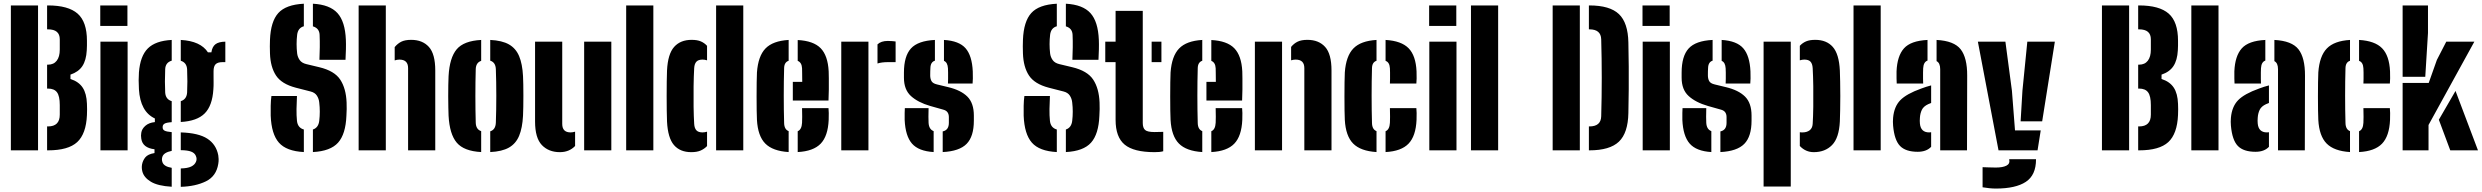

<svg xmlns="http://www.w3.org/2000/svg" viewBox="-20 -830 13700 1060"><path d="M40 0V-800H190V0ZM240 0V-132H245Q310 -132 310 -197V-250Q310 -299.5 294.8 -320.2Q279.5 -341 245 -341H240V-473H245Q276.5 -473 293.2 -494.8Q310 -516.5 310 -556V-613Q310 -668 245 -668H240V-800H245Q357 -800 408.5 -754.8Q460 -709.5 460 -605Q460 -591 460 -578Q460 -565 459 -552Q456 -497.5 434.8 -465.2Q413.5 -433 369 -418V-394Q415 -379 436.5 -346.2Q458 -313.5 460 -257Q461.5 -226.5 460 -195Q455.5 -91 406.2 -45.5Q357 0 245 0Z M533.5 -687V-800H683.5V-687ZM534.5 0V-600H684.5V0Z M928 201Q851 196.5 812.8 173.2Q774.5 150 766 117Q761 97.5 764 79Q768 56.5 782.2 38.8Q796.5 21 833 15V-6Q767.5 -13.5 760 -64Q758.5 -76 758.5 -81.2Q758.5 -86.5 760 -97Q763 -118 782.2 -135.2Q801.5 -152.5 835 -156V-176Q754.5 -213.5 747 -337Q744 -390.5 747 -430Q754 -521 796.5 -563Q839 -605 928 -609.5V-495Q893.5 -485 892 -448Q889 -376.5 892 -319Q894.5 -281.5 928 -271.5V-155.5Q898.5 -153.5 888.2 -147.2Q878 -141 878 -129V-126Q878 -114.5 888.5 -108.8Q899 -103 928 -100.5V3Q885.5 11.5 877 34Q871 50 877 66Q885.5 89.5 928 96.5ZM978 -156.5V-271.5Q1010.5 -281.5 1013 -319Q1016 -376.5 1013 -448Q1010.5 -484.5 978 -494.5V-609.5Q1087.5 -603.5 1128 -541H1147Q1151.5 -572 1169.5 -585.8Q1187.5 -599.5 1224 -600V-487H1209Q1182 -487 1170.5 -475.5Q1159 -464 1159 -437V-408Q1159 -390 1159.2 -373Q1159.5 -356 1158 -337Q1152.5 -246.5 1110.2 -204Q1068 -161.5 978 -156.5ZM978 201.5V100Q1016 99 1035.5 89.5Q1055 80 1062 63Q1069 47.5 1061 30Q1054.5 14.5 1035.2 7Q1016 -0.5 978 -1V-99Q1076.5 -96 1125 -64.2Q1173.5 -32.5 1185 27Q1186.5 35 1187 47.8Q1187.5 60.5 1185 75Q1174 143 1117 171Q1060 199 978 201.5Z M1707.5 9.5V-115Q1738 -125 1742.5 -163Q1748.5 -213.5 1742.5 -264Q1740.5 -285 1729.5 -302Q1718.5 -319 1694.5 -325L1612.5 -346Q1534.5 -366.5 1503.8 -413.2Q1473 -460 1470.5 -535Q1469 -575.5 1470.5 -610Q1474.5 -711.5 1516.5 -758Q1558.5 -804.5 1657.5 -809.5V-685Q1625 -676 1620.5 -638Q1614.5 -586.5 1620.5 -535Q1623 -515 1634.5 -498.5Q1646 -482 1671.5 -476L1742.5 -459Q1826.5 -439 1858.5 -390.2Q1890.5 -341.5 1893.5 -264Q1894.5 -247 1894 -227.8Q1893.5 -208.5 1892.5 -191Q1888.5 -89.5 1846.5 -42.5Q1804.5 4.5 1707.5 9.5ZM1743.5 -500Q1745 -534.5 1745.5 -569Q1746 -603.5 1744.5 -638Q1743 -674 1707.5 -684.5V-809.5Q1800.5 -804.5 1843 -757.8Q1885.5 -711 1889.5 -610Q1890.5 -588.5 1889.8 -557.5Q1889 -526.5 1887.5 -500ZM1657.5 9.5Q1561 4.5 1519.8 -42.5Q1478.5 -89.5 1474.5 -191Q1474 -215 1474.5 -245.5Q1475 -276 1478.5 -300H1619.5Q1617.5 -263.5 1617 -228Q1616.5 -192.5 1619.5 -163Q1623.5 -124.5 1657.5 -115Z M1960 0V-800H2110V0ZM2233 0V-454Q2233 -501 2185 -501Q2172.5 -501 2159 -496.5V-570Q2175 -589.5 2195.5 -599.8Q2216 -610 2250 -610Q2312.5 -610 2347.8 -571Q2383 -532 2383 -441V0Z M2456.5 -191Q2456 -208 2455.2 -236.8Q2454.5 -265.5 2454.5 -298.5Q2454.5 -331.5 2455 -361.5Q2455.5 -391.5 2456.5 -410Q2462 -511 2501.2 -557.8Q2540.5 -604.5 2636.5 -609.5V-494Q2607.5 -484.5 2606.5 -448Q2604.5 -379 2604.5 -300.2Q2604.5 -221.5 2606.5 -153Q2607.5 -115.5 2636.5 -106V9.5Q2541.5 4.5 2501.8 -42.2Q2462 -89 2456.5 -191ZM2686.5 9.5V-105Q2716 -114 2717.5 -153Q2720 -222 2720 -300.5Q2720 -379 2717.5 -448Q2716 -486 2686.5 -495V-609.5Q2751.5 -606.5 2789.8 -584.8Q2828 -563 2846 -520Q2864 -477 2867.5 -410Q2868.5 -393 2869 -364Q2869.5 -335 2869.5 -302Q2869.5 -269 2869 -239.5Q2868.5 -210 2867.5 -191Q2864 -123.5 2846 -80.2Q2828 -37 2789.8 -15.2Q2751.5 6.5 2686.5 9.5Z M2934 -159V-600H3084V-146Q3084 -99 3130 -99Q3141.5 -99 3155 -103V-24Q3122.5 10 3071 10Q3009 10 2971.5 -29.2Q2934 -68.5 2934 -159ZM3205 0V-600H3355V0Z M3437 0V-800H3587V0Z M3933.5 0V-800H4083.5V0ZM3662.5 -159Q3661.5 -182.5 3661 -220.2Q3660.5 -258 3660.5 -300Q3660.5 -342 3661 -379.8Q3661.5 -417.5 3662.5 -441Q3667 -532 3701.8 -571Q3736.5 -610 3798.5 -610Q3829.5 -610 3849.2 -601.5Q3869 -593 3883.5 -577V-497Q3870 -501 3858.5 -501Q3835.5 -501 3824.8 -489.5Q3814 -478 3812.5 -454Q3810 -410.5 3809.2 -353.5Q3808.5 -296.5 3809.2 -240.8Q3810 -185 3812.5 -146Q3814 -122 3824.8 -110.5Q3835.5 -99 3858.5 -99Q3870 -99 3883.5 -103V-23.5Q3868 -7.5 3847.8 1.2Q3827.5 10 3796.5 10Q3734.5 10 3700.8 -29.2Q3667 -68.5 3662.5 -159Z M4159 -168Q4158 -185 4157.5 -220.2Q4157 -255.5 4157 -297Q4157 -338.5 4157.5 -375Q4158 -411.5 4159 -430Q4165.5 -520.5 4206.2 -562.5Q4247 -604.5 4334 -609.5V-494.5Q4309.5 -486.5 4309 -453Q4307 -382 4307 -302Q4307 -222 4309 -152Q4309.5 -115.5 4334 -106V9.5Q4246 4 4205 -37.5Q4164 -79 4159 -168ZM4357 -275V-378H4409Q4409 -405 4408.5 -426.8Q4408 -448.5 4408 -453Q4406.5 -485 4384 -494V-609Q4471 -604.5 4510.8 -563.8Q4550.5 -523 4555 -436Q4555.5 -425 4555.8 -397.2Q4556 -369.5 4555.8 -336.2Q4555.5 -303 4554 -275ZM4384 9.5V-105.5Q4406 -114.5 4408 -152Q4409.5 -177.5 4408 -233H4554Q4555 -228 4555.5 -206.2Q4556 -184.5 4555 -168Q4551 -78.5 4510.8 -36.8Q4470.5 5 4384 9.5Z M4824.5 -479.5V-585Q4844 -604 4881.5 -604Q4894.5 -604 4906.5 -603Q4918.5 -602 4924.5 -601V-487H4883.5Q4847 -487 4824.5 -479.5ZM4624.5 0V-600H4774.5V0Z M5184.5 9.5V-104.5Q5218.5 -111.5 5218.5 -152V-184Q5218.5 -199 5211.2 -209.8Q5204 -220.5 5186.5 -225L5115.5 -245Q5048 -264.5 5009.2 -299.8Q4970.5 -335 4970.5 -401V-429Q4970.5 -520 5009.2 -562.5Q5048 -605 5141.5 -609.5V-495Q5117 -487.5 5116.5 -453Q5116 -442 5115.8 -437Q5115.5 -432 5115.5 -414Q5115.5 -395.5 5122.5 -382.5Q5129.5 -369.5 5152.5 -364L5214.5 -349Q5284.5 -332.5 5320.5 -296.8Q5356.5 -261 5356.5 -192V-164Q5356.5 -76.5 5316.5 -35.8Q5276.5 5 5184.5 9.5ZM5213.5 -369Q5214 -378 5214.2 -395.2Q5214.5 -412.5 5214.2 -429.2Q5214 -446 5213.5 -453Q5211.5 -486 5191.5 -494V-609.5Q5275 -604.5 5310.8 -563.5Q5346.5 -522.5 5350.5 -436Q5351.5 -419.5 5351 -397Q5350.5 -374.5 5349.5 -369ZM4974.5 -168Q4974 -184.5 4974.5 -206.2Q4975 -228 4975.5 -233H5106.5Q5105 -177.5 5106.5 -152Q5108.5 -116 5134.5 -106V9.5Q5051.5 4.5 5015 -37.2Q4978.5 -79 4974.5 -168Z M5864.5 9.5V-115Q5895 -125 5899.5 -163Q5905.5 -213.5 5899.5 -264Q5897.5 -285 5886.5 -302Q5875.5 -319 5851.5 -325L5769.5 -346Q5691.5 -366.5 5660.8 -413.2Q5630 -460 5627.5 -535Q5626 -575.5 5627.5 -610Q5631.5 -711.5 5673.5 -758Q5715.5 -804.5 5814.5 -809.5V-685Q5782 -676 5777.5 -638Q5771.5 -586.5 5777.5 -535Q5780 -515 5791.5 -498.5Q5803 -482 5828.5 -476L5899.5 -459Q5983.5 -439 6015.5 -390.2Q6047.5 -341.5 6050.5 -264Q6051.5 -247 6051 -227.8Q6050.5 -208.5 6049.5 -191Q6045.5 -89.5 6003.5 -42.5Q5961.5 4.5 5864.5 9.5ZM5900.5 -500Q5902 -534.5 5902.5 -569Q5903 -603.5 5901.5 -638Q5900 -674 5864.5 -684.5V-809.5Q5957.5 -804.5 6000 -757.8Q6042.5 -711 6046.5 -610Q6047.5 -588.5 6046.8 -557.5Q6046 -526.5 6044.5 -500ZM5814.5 9.5Q5718 4.5 5676.8 -42.5Q5635.5 -89.5 5631.5 -191Q5631 -215 5631.5 -245.5Q5632 -276 5635.5 -300H5776.5Q5774.5 -263.5 5774 -228Q5773.5 -192.5 5776.5 -163Q5780.5 -124.5 5814.5 -115Z M6082 -487V-600H6139V-770H6289V-151Q6289 -124 6301.8 -112.5Q6314.5 -101 6354 -101Q6365.5 -101 6376.8 -101.5Q6388 -102 6402 -102V5Q6391.5 8 6379.5 9Q6367.5 10 6354 10Q6239.5 10 6189.2 -31.5Q6139 -73 6139 -168V-487ZM6338 -487V-600H6392V-487Z M6442.5 -168Q6441.5 -185 6441 -220.2Q6440.5 -255.5 6440.5 -297Q6440.5 -338.5 6441 -375Q6441.5 -411.5 6442.5 -430Q6449 -520.5 6489.8 -562.5Q6530.5 -604.5 6617.5 -609.5V-494.5Q6593 -486.5 6592.5 -453Q6590.5 -382 6590.5 -302Q6590.5 -222 6592.5 -152Q6593 -115.5 6617.5 -106V9.5Q6529.5 4 6488.5 -37.5Q6447.5 -79 6442.5 -168ZM6640.5 -275V-378H6692.5Q6692.5 -405 6692 -426.8Q6691.5 -448.5 6691.5 -453Q6690 -485 6667.5 -494V-609Q6754.5 -604.5 6794.2 -563.8Q6834 -523 6838.5 -436Q6839 -425 6839.2 -397.2Q6839.5 -369.5 6839.2 -336.2Q6839 -303 6837.5 -275ZM6667.5 9.5V-105.5Q6689.5 -114.5 6691.5 -152Q6693 -177.5 6691.5 -233H6837.5Q6838.5 -228 6839 -206.2Q6839.5 -184.5 6838.5 -168Q6834.5 -78.5 6794.2 -36.8Q6754 5 6667.5 9.5Z M7181 0V-454Q7181 -501 7133 -501Q7121.5 -501 7108 -497V-571Q7123.5 -590 7144 -600Q7164.5 -610 7198 -610Q7260.5 -610 7295.8 -571Q7331 -532 7331 -441V0ZM6908 0V-600H7058V0Z M7404.5 -168Q7403.5 -185 7403 -220.2Q7402.5 -255.5 7402.5 -297Q7402.5 -338.5 7403 -375Q7403.5 -411.5 7404.5 -430Q7411 -520.5 7451.8 -562.5Q7492.5 -604.5 7579.5 -609.5V-494.5Q7555 -486.5 7554.5 -453Q7552.5 -382 7552.5 -302Q7552.5 -222 7554.5 -152Q7555 -115.5 7579.5 -106V9.5Q7491.5 4 7450.5 -37.5Q7409.5 -79 7404.5 -168ZM7653.5 -369Q7654 -378 7654.2 -395.2Q7654.5 -412.5 7654.2 -429.2Q7654 -446 7653.5 -453Q7651.5 -486.5 7629.5 -494V-609.5Q7716.5 -604.5 7756.5 -563.8Q7796.5 -523 7800.5 -436Q7801.5 -419.5 7801 -397Q7800.5 -374.5 7799.5 -369ZM7629.5 9.5V-105.5Q7651.5 -114.5 7653.5 -152Q7655 -177.5 7653.5 -233H7799.5Q7800.5 -228 7801 -206.2Q7801.5 -184.5 7800.5 -168Q7796.5 -78.5 7756.2 -36.8Q7716 5 7629.5 9.5Z M7870 -687V-800H8020V-687ZM7871 0V-600H8021V0Z M8101 0V-800H8251V0Z M8552 0V-800H8702V0ZM8752 0V-132H8755Q8818.5 -132 8820 -188Q8826 -400.5 8820 -613Q8818.5 -668 8755 -668H8752V-800H8755Q8867.5 -800 8917.8 -752.2Q8968 -704.5 8970 -595Q8971.5 -525.5 8972 -463Q8972.5 -400.5 8972 -338Q8971.5 -275.5 8970 -206Q8968 -96 8917.8 -48Q8867.5 0 8755 0Z M9048 -687V-800H9198V-687ZM9049 0V-600H9199V0Z M9478 9.5V-104.5Q9512 -111.5 9512 -152V-184Q9512 -199 9504.8 -209.8Q9497.5 -220.5 9480 -225L9409 -245Q9341.5 -264.5 9302.8 -299.8Q9264 -335 9264 -401V-429Q9264 -520 9302.8 -562.5Q9341.5 -605 9435 -609.5V-495Q9410.5 -487.5 9410 -453Q9409.5 -442 9409.2 -437Q9409 -432 9409 -414Q9409 -395.5 9416 -382.5Q9423 -369.5 9446 -364L9508 -349Q9578 -332.5 9614 -296.8Q9650 -261 9650 -192V-164Q9650 -76.5 9610 -35.8Q9570 5 9478 9.5ZM9507 -369Q9507.5 -378 9507.8 -395.2Q9508 -412.5 9507.8 -429.2Q9507.5 -446 9507 -453Q9505 -486 9485 -494V-609.5Q9568.5 -604.5 9604.2 -563.5Q9640 -522.5 9644 -436Q9645 -419.5 9644.5 -397Q9644 -374.5 9643 -369ZM9268 -168Q9267.5 -184.5 9268 -206.2Q9268.5 -228 9269 -233H9400Q9398.5 -177.5 9400 -152Q9402 -116 9428 -106V9.5Q9345 4.5 9308.5 -37.2Q9272 -79 9268 -168Z M9916.5 -100Q9920 -99.5 9923.8 -99.2Q9927.5 -99 9931.5 -99Q9955 -99 9970.5 -110.5Q9986 -122 9987.5 -146Q9990 -185 9990.8 -240.8Q9991.5 -296.5 9990.8 -353.5Q9990 -410.5 9987.5 -454Q9986 -478 9975.5 -489.5Q9965 -501 9941.5 -501Q9930 -501 9916.5 -497V-577Q9931 -593 9950.8 -601.5Q9970.5 -610 10001.5 -610Q10064 -610 10098.5 -571Q10133 -532 10137.5 -441Q10138.5 -417.5 10139.2 -379.8Q10140 -342 10140 -300Q10140 -258 10139.2 -220.2Q10138.5 -182.5 10137.5 -159Q10133 -68.5 10094.5 -29.2Q10056 10 9993.5 10Q9948.5 10 9916.5 -24ZM9716.5 200V-600H9866.5V200Z M10213 0V-800H10363V0Z M10451.5 -369Q10451 -374.5 10450.5 -397Q10450 -419.5 10450.5 -436Q10454 -521 10491.5 -563Q10529 -605 10621.5 -609.5V-495.5Q10599.5 -488 10597.5 -453Q10597 -446 10596.8 -429.2Q10596.5 -412.5 10596.8 -395.2Q10597 -378 10597.5 -369ZM10691.5 0V-448Q10691.5 -482.5 10671.5 -492.5V-609.5Q10768 -604.5 10804.5 -557.8Q10841 -511 10840.5 -412L10839.5 0ZM10431.5 -136Q10429.5 -158 10431.5 -180Q10437 -241.5 10471.2 -276.8Q10505.5 -312 10586.5 -341Q10601 -346.5 10614.5 -350.8Q10628 -355 10641.5 -358.5V-261.5Q10637.5 -260 10633.5 -258.2Q10629.5 -256.5 10625.5 -255Q10599.5 -243 10590.2 -223.5Q10581 -204 10579.5 -180Q10578 -162 10579.5 -148Q10584 -99 10630.5 -99Q10634.5 -99 10641.5 -100V-19.5Q10615.5 8 10567.5 8Q10501 8 10469.8 -24.2Q10438.5 -56.5 10431.5 -136Z M11013.5 0 10899.5 -600H11051.5L11087.5 -329L11104.5 -110H11246.5L11229 0ZM11135.5 -160 11145.5 -329 11172.5 -600H11324.5L11254.5 -160ZM10998.5 211Q10981.5 211 10962.5 209Q10943.5 207 10925.5 204V93Q10939 93.5 10961.8 94.2Q10984.5 95 10998.5 95Q11036.5 95 11057.2 84.5Q11078 74 11072.5 50V49H11220.5V50Q11220.5 137 11164.2 174Q11108 211 10998.5 211Z M11584.5 0V-800H11734.5V0ZM11784.5 0V-132H11789.5Q11854.5 -132 11854.5 -197V-250Q11854.5 -299.5 11839.2 -320.2Q11824 -341 11789.5 -341H11784.5V-473H11789.5Q11821 -473 11837.8 -494.8Q11854.5 -516.5 11854.5 -556V-613Q11854.5 -668 11789.5 -668H11784.5V-800H11789.5Q11901.5 -800 11953 -754.8Q12004.5 -709.5 12004.5 -605Q12004.5 -591 12004.5 -578Q12004.5 -565 12003.5 -552Q12000.5 -497.5 11979.2 -465.2Q11958 -433 11913.5 -418V-394Q11959.5 -379 11981 -346.2Q12002.5 -313.5 12004.5 -257Q12006 -226.5 12004.5 -195Q12000 -91 11950.8 -45.5Q11901.5 0 11789.5 0Z M12078 0V-800H12228V0Z M12316.5 -369Q12316 -374.5 12315.5 -397Q12315 -419.5 12315.5 -436Q12319 -521 12356.5 -563Q12394 -605 12486.5 -609.5V-495.5Q12464.5 -488 12462.5 -453Q12462 -446 12461.8 -429.2Q12461.5 -412.5 12461.8 -395.2Q12462 -378 12462.5 -369ZM12556.5 0V-448Q12556.5 -482.5 12536.5 -492.5V-609.5Q12633 -604.5 12669.5 -557.8Q12706 -511 12705.5 -412L12704.5 0ZM12296.5 -136Q12294.5 -158 12296.5 -180Q12302 -241.5 12336.2 -276.8Q12370.5 -312 12451.5 -341Q12466 -346.5 12479.5 -350.8Q12493 -355 12506.5 -358.5V-261.5Q12502.5 -260 12498.5 -258.2Q12494.5 -256.5 12490.5 -255Q12464.5 -243 12455.2 -223.5Q12446 -204 12444.5 -180Q12443 -162 12444.5 -148Q12449 -99 12495.5 -99Q12499.5 -99 12506.5 -100V-19.5Q12480.5 8 12432.5 8Q12366 8 12334.8 -24.2Q12303.5 -56.5 12296.5 -136Z M12779 -168Q12778 -185 12777.5 -220.2Q12777 -255.5 12777 -297Q12777 -338.5 12777.5 -375Q12778 -411.5 12779 -430Q12785.5 -520.5 12826.2 -562.5Q12867 -604.5 12954 -609.5V-494.5Q12929.5 -486.5 12929 -453Q12927 -382 12927 -302Q12927 -222 12929 -152Q12929.5 -115.5 12954 -106V9.5Q12866 4 12825 -37.5Q12784 -79 12779 -168ZM13028 -369Q13028.5 -378 13028.8 -395.2Q13029 -412.5 13028.8 -429.2Q13028.5 -446 13028 -453Q13026 -486.5 13004 -494V-609.5Q13091 -604.5 13131 -563.8Q13171 -523 13175 -436Q13176 -419.5 13175.5 -397Q13175 -374.5 13174 -369ZM13004 9.5V-105.5Q13026 -114.5 13028 -152Q13029.5 -177.5 13028 -233H13174Q13175 -228 13175.5 -206.2Q13176 -184.5 13175 -168Q13171 -78.5 13130.8 -36.8Q13090.5 5 13004 9.5Z M13244.5 -406V-800H13384.5V-648L13369.5 -406ZM13244.5 0V-372H13388.5L13433.5 -499L13485.5 -600H13640.5L13387.5 -140V0ZM13444.5 -169 13536.5 -328 13660.5 0H13507.5Z"/></svg>

Font: Big Shoulders Stencil Display Black
Style: Regular
Weight: 900
Designer: Patric King
Foundry: XO Type Co
Version: Version 1.000